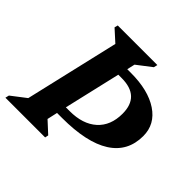

<svg xmlns="http://www.w3.org/2000/svg" viewBox="-202 -853 1015 1015"><g transform="rotate(45 306.0 -345.0)"><path d="M-27 0 -22 -21 60 -84 183 -612 118 -671 123 -690H419L414 -669L332 -606L322 -562H349Q479 -562 555.5 -511Q632 -460 632 -372Q632 -256 538 -196Q444 -136 260 -136H223L210 -78L274 -19L270 0ZM334 -508H309L235 -190H263Q361 -190 416 -239.5Q471 -289 471 -378Q471 -508 334 -508Z"/></g></svg>

Font: Platypi SemiBold
Style: Italic
Weight: 600
Italic angle: -13°
Designer: David Sargent
Foundry: Bolt Cutter Type
Version: Version 1.200; ttfautohint (v1.8.4.7-5d5b)